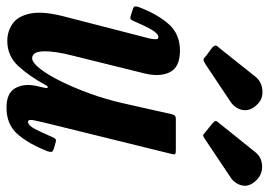

<svg xmlns="http://www.w3.org/2000/svg" viewBox="-144 -692 848 606"><g transform="rotate(90 280.0 -389.0)"><path d="M-0.5 -403.5Q22.5 -463.5 53.8 -498.2Q85 -533 137 -533Q189 -533 205 -500.8Q221 -468.5 208 -418L153 -196Q138 -138 139 -102.2Q140 -66.5 161 -66.5Q174.5 -66.5 194 -91.5Q213.5 -116.5 234 -158Q254.5 -199.5 272.5 -249.5Q290.5 -299.5 302 -349.5L337 -505Q338.5 -512.5 341.5 -516.2Q344.5 -520 353.5 -520H448.5Q460 -520 462.8 -518.2Q465.5 -516.5 463 -507L364 -105Q360 -89 356.5 -71.2Q353 -53.5 361.5 -53.5Q372.5 -53.5 383.5 -74.2Q394.5 -95 409.5 -130Q413 -137.5 415.8 -140.2Q418.5 -143 428.5 -140L446 -135Q454.5 -132.5 456 -128.5Q457.5 -124.5 454.5 -115.5Q431 -55 400.2 -20.2Q369.5 14.5 317 14.5Q270.5 14.5 255.2 -13.2Q240 -41 248 -79L254 -105Q256 -115 252.8 -115.8Q249.5 -116.5 245.5 -109Q218.5 -59 186.2 -23.5Q154 12 106 12Q76 12 51.5 -5Q27 -22 19.2 -63.5Q11.5 -105 32 -179L92.5 -414Q94.5 -420.5 97.5 -432.8Q100.5 -445 100.8 -455Q101 -465 94.5 -465Q83.5 -465 71.2 -444.2Q59 -423.5 43.5 -387Q41 -380.5 38 -377.8Q35 -375 25.5 -378L6.5 -384Q-1.5 -386.5 -2.5 -390.5Q-3.5 -394.5 -0.5 -403.5ZM154.5 -614.5 127 -635Q119.5 -642.5 120.8 -646.8Q122 -651 129 -658L218.5 -770.5Q234.5 -791 262.2 -793.2Q290 -795.5 308 -775.5Q328 -754.5 324.2 -731.5Q320.5 -708.5 299.5 -693.5L182 -615Q172.5 -609 167.5 -607.5Q162.5 -606 154.5 -614.5ZM395 -612.5 367 -635Q359.5 -642 358.8 -645.2Q358 -648.5 365 -656L457 -770.5Q473 -791 500.2 -792.2Q527.5 -793.5 546.5 -773.5Q567 -752.5 562.5 -730Q558 -707.5 538 -693.5L412.5 -609.5Q406 -605.5 403.2 -606.2Q400.5 -607 395 -612.5Z"/></g></svg>

Font: Besley* Condensed Semi
Style: Italic
Weight: 600
Width: 3
Italic angle: -13°
Designer: Owen Earl
Foundry: indestructible type*
Version: Version 3.000; ttfautohint (v1.8.3)